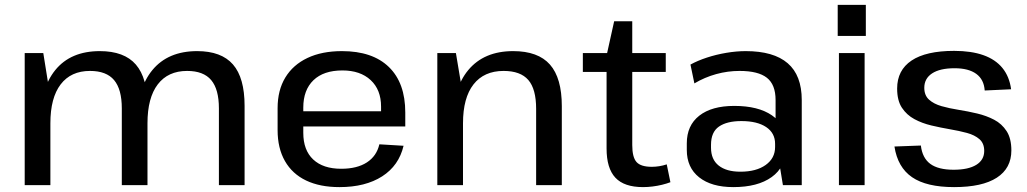

<svg xmlns="http://www.w3.org/2000/svg" viewBox="-20 -757 4198 785"><path d="M875 -314Q875 -392 843.5 -429.5Q812 -467 745 -467Q667 -467 625 -412Q583 -357 583 -253L539 -180V-247Q539 -393 603 -470.5Q667 -548 786 -548Q885 -548 932.5 -493.5Q980 -439 980 -324V0H875ZM81 -540H157L186 -359V0H81ZM478 -314Q478 -392 446.5 -429.5Q415 -467 348 -467Q270 -467 228 -412Q186 -357 186 -253L143 -180V-247Q143 -393 206 -470.5Q269 -548 388 -548Q488 -548 535.5 -493Q583 -438 583 -324V0H478Z M1368 8Q1288 8 1231.5 -19Q1175 -46 1145 -98.5Q1115 -151 1115 -225V-315Q1115 -388 1146.5 -440Q1178 -492 1237 -520Q1296 -548 1378 -548Q1503 -548 1570 -483Q1637 -418 1637 -297V-240H1200V-302H1553L1538 -278V-321Q1538 -390 1495.5 -429.5Q1453 -469 1380 -469Q1303 -469 1261.5 -429Q1220 -389 1220 -317V-214Q1220 -143 1260.5 -105Q1301 -67 1375 -67Q1440 -67 1480 -93Q1520 -119 1531 -167L1630 -161Q1611 -80 1542.5 -36Q1474 8 1368 8Z M2172 -312Q2172 -393 2140 -430Q2108 -467 2039 -467Q1959 -467 1916 -412Q1873 -357 1873 -253L1830 -180V-247Q1830 -393 1894.5 -470.5Q1959 -548 2078 -548Q2180 -548 2228.5 -493Q2277 -438 2277 -323V0H2172ZM1768 -540H1844L1873 -367V0H1768Z M2609 8Q2532 8 2496 -30.5Q2460 -69 2460 -150V-530L2491 -670H2565V-164Q2565 -114 2582.5 -94.5Q2600 -75 2645 -75Q2660 -75 2675.5 -77.5Q2691 -80 2706 -85L2721 -12Q2705 -6 2686.5 -1.5Q2668 3 2648 5.5Q2628 8 2609 8ZM2363 -540H2702V-463H2363Z M3151 -183V-348Q3151 -411 3115.5 -439Q3080 -467 3004 -467Q2955 -467 2908 -454Q2861 -441 2819 -416L2803 -493Q2832 -509 2870 -521.5Q2908 -534 2949.5 -541Q2991 -548 3029 -548Q3143 -548 3200.5 -498.5Q3258 -449 3258 -348V0H3181ZM2978 8Q2889 8 2838.5 -32Q2788 -72 2788 -144V-171Q2788 -244 2839 -284Q2890 -324 2982 -324Q3080 -324 3136 -285.5Q3192 -247 3192 -175V-147Q3192 -74 3135 -33Q3078 8 2978 8ZM3007 -55Q3072 -55 3110.5 -82.5Q3149 -110 3149 -156V-169Q3149 -213 3112.5 -237.5Q3076 -262 3011 -262Q2952 -262 2919.5 -239.5Q2887 -217 2887 -165V-153Q2887 -105 2918.5 -80Q2950 -55 3007 -55Z M3515 -540V0H3410V-540ZM3520 -737V-610H3405V-737Z M3881 8Q3768 8 3709 -32.5Q3650 -73 3637 -158L3745 -162Q3751 -111 3783.5 -87Q3816 -63 3879 -63Q3939 -63 3971.5 -83Q4004 -103 4004 -140Q4004 -171 3984.5 -188Q3965 -205 3933.5 -213.5Q3902 -222 3864 -228.5Q3826 -235 3788 -244Q3750 -253 3718.5 -270Q3687 -287 3667.5 -316.5Q3648 -346 3648 -395Q3648 -470 3707 -509.5Q3766 -549 3881 -549Q3951 -549 4000.5 -531.5Q4050 -514 4078.5 -479Q4107 -444 4114 -392L4006 -387Q4003 -432 3971.5 -455Q3940 -478 3883 -478Q3823 -478 3791 -457Q3759 -436 3759 -398Q3759 -367 3778.5 -349.5Q3798 -332 3829.5 -323Q3861 -314 3899 -308Q3937 -302 3975 -293Q4013 -284 4044.5 -267.5Q4076 -251 4095.5 -221Q4115 -191 4115 -142Q4115 -69 4055.5 -30.5Q3996 8 3881 8Z"/></svg>

Font: Pathway Extreme 8pt Thin 12pt Medium
Style: Regular
Weight: 500
Version: Version 1.001;gftools[0.9.26]